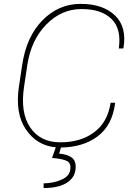

<svg xmlns="http://www.w3.org/2000/svg" viewBox="-20 -741 688 978"><path d="M202.1 216.8V192.9Q251.5 192.4 292 174.8Q333 157.2 337.9 124Q342.8 90.8 322.8 80.1Q302.7 68.4 245.1 63.5L264.2 9.3Q168.5 1 112.3 -81.1Q55.7 -163.6 76.7 -302.2L92.8 -408.7Q113.8 -553.7 196.3 -637.7Q279.3 -721.7 391.6 -721.2Q503.9 -721.2 565.4 -662.6Q627 -604 608.9 -497.1L607.4 -494.1H585Q599.6 -593.8 547.9 -644.5Q496.1 -695.3 394.5 -694.8Q292.5 -694.8 215.3 -615.7Q138.2 -536.6 119.1 -409.7L103 -302.2Q82 -168 133.8 -91.8Q185.5 -15.6 288.1 -16.1Q390.6 -16.1 459 -66.9Q528.3 -117.7 543.5 -217.8H565.4L566.4 -214.8Q551.3 -101.1 476.6 -45.9Q401.9 9.3 290.5 10.3L281.2 41.5Q325.2 44.9 347.7 63.5Q370.1 82 364.3 125.5Q357.9 168 316.4 192.4Q274.9 216.8 202.1 216.8Z"/></svg>

Font: Roboto-ThinItalic
Style: Italic
Weight: 250
Italic angle: -12°
Designer: Google
Version: Version 1.100141; 2013; ttfautohint (v0.94.14-c901) -l 8 -r 